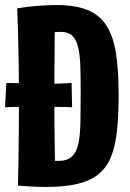

<svg xmlns="http://www.w3.org/2000/svg" viewBox="-26 -728 512 759"><path d="M-6 -304 -1 -400Q11 -400 33.5 -399.5Q56 -399 85 -398.5Q114 -398 146 -397Q180 -396 210.5 -397.5Q241 -399 257 -400L259 -304Q246 -305 225.5 -305Q205 -305 183 -305.5Q161 -306 140 -306Q83 -306 45.5 -305.5Q8 -305 -6 -304ZM158 11Q143 11 123.5 10.5Q104 10 84 8.5Q64 7 45 6L103 -100Q119 -97 138.5 -95Q158 -93 176 -92.5Q194 -92 205 -92Q240 -92 258.5 -109.5Q277 -127 284 -161Q291 -195 292 -245.5Q293 -296 293 -362Q293 -423 291.5 -468Q290 -513 282.5 -543Q275 -573 259 -587.5Q243 -602 214 -602Q196 -602 168.5 -598.5Q141 -595 114 -589L42 -695Q83 -702 124 -705Q165 -708 196 -708Q272 -708 320 -688.5Q368 -669 395 -626.5Q422 -584 432.5 -517Q443 -450 443 -355Q443 -276 437 -215.5Q431 -155 414.5 -112Q398 -69 366.5 -42Q335 -15 284 -2Q233 11 158 11ZM45 6Q46 -34 47 -94Q48 -154 48.5 -221.5Q49 -289 49 -350Q49 -404 48 -468Q47 -532 45.5 -592.5Q44 -653 42 -695L192 -691Q191 -657 190.5 -622.5Q190 -588 190 -553Q190 -518 189.5 -483.5Q189 -449 189 -415.5Q189 -382 189 -350Q189 -325 189 -291Q189 -257 189.5 -218.5Q190 -180 190.5 -140.5Q191 -101 191.5 -64Q192 -27 192 4Z"/></svg>

Font: Truculenta Black
Style: Regular
Weight: 900
Version: Version 1.002